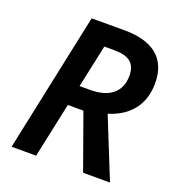

<svg xmlns="http://www.w3.org/2000/svg" viewBox="-130 -820 855 926"><g transform="rotate(20 297.5 -357.0)"><path d="M32 0H158L218 -282H298L399 0H537L413 -308C518 -340 578 -414 578 -524C578 -654 495 -714 351 -714H183ZM293 -387H240L287 -607H338C413 -607 449 -580 449 -516C449 -434 396 -387 293 -387Z"/></g></svg>

Font: Noto Sans SemiBold
Style: Italic
Weight: 600
Italic angle: -12°
Designer: Monotype Design Team
Foundry: Monotype Imaging Inc.
Version: Version 2.013